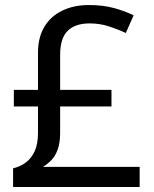

<svg xmlns="http://www.w3.org/2000/svg" viewBox="-20 -809 612 763"><path d="M334 -789Q389 -789 433 -777Q477 -765 511 -748L480 -678Q450 -692 413.5 -704Q377 -716 336 -716Q279 -716 249 -686.5Q219 -657 219 -591V-452H423V-386H219V-282Q219 -242 209.5 -215.5Q200 -189 184.5 -173Q169 -157 151 -146H535V-66H32V-140Q61 -147 83 -163.5Q105 -180 118 -208.5Q131 -237 131 -281V-386H35V-452H131V-600Q131 -660 156 -702Q181 -744 227 -766.5Q273 -789 334 -789Z"/></svg>

Font: Noto Sans Malayalam UI
Style: Regular
Weight: 400
Designer: Jelle Bosma - Monotype Design Team
Foundry: Monotype Imaging Inc.
Version: Version 2.104